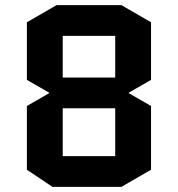

<svg xmlns="http://www.w3.org/2000/svg" viewBox="-20 -725 695 750"><path d="M225 -115H430V-302H225ZM225 -422H430V-585H225ZM454 5H185L85 -62V-311L172 -361V-363L85 -413V-638L201 -705H454L570 -638V-413L483 -363V-361L570 -311V-62Z"/></svg>

Font: Quantico
Style: Bold
Weight: 700
Designer: Matt Desmond
Foundry: MADtype
Version: Version 2.002